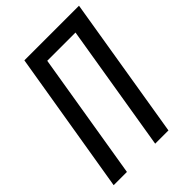

<svg xmlns="http://www.w3.org/2000/svg" viewBox="-214 -833 932 932"><g transform="rotate(-45 251.5 -367.5)"><path d="M6 0 128 -735H503L382 0H291L399 -655H205L97 0Z"/></g></svg>

Font: Iosevka SS04 Medium Oblique
Style: Regular
Weight: 500
Italic angle: -9°
Monospace: yes
Designer: Belleve Invis
Foundry: Belleve Invis
Version: Version 19.0.0; ttfautohint (v1.8.4)